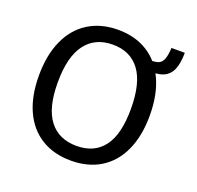

<svg xmlns="http://www.w3.org/2000/svg" viewBox="-130 -877 1050 1025"><g transform="rotate(20 395.0 -364.5)"><path d="M585.6 -583.9V-638.5H596.1Q625.2 -638.8 640.4 -646.6Q655.6 -654.4 663.8 -675.6Q671.9 -696.8 674.2 -739.1H750Q749.6 -677.6 733.7 -641.6Q717.7 -605.6 681.9 -591.5Q646.1 -577.3 585.6 -583.9ZM59.4 -358.8Q59.4 -476.1 97.8 -560.4Q136.2 -644.8 207.5 -688.9Q278.7 -733 375.4 -733Q471.2 -733 542 -689Q612.7 -645.1 650.7 -561Q688.8 -477 688.8 -360Q688.8 -244 650.8 -160.7Q612.9 -77.4 542.2 -33.7Q471.5 10 374.8 10Q277.3 10 206.3 -33.5Q135.4 -76.9 97.4 -159.9Q59.4 -242.9 59.4 -358.8ZM582.1 -358.9Q582.1 -505.4 528.6 -577.2Q475 -648.9 375.4 -648.9Q274.9 -648.9 220.7 -576.9Q166.4 -504.9 166.4 -358.9Q166.4 -214.8 220.7 -144.4Q274.9 -74.1 376 -74.1Q476.4 -74.1 529.3 -144.1Q582.1 -214.1 582.1 -358.9Z"/></g></svg>

Font: Public Sans VF
Style: Regular
Weight: 400
Designer: Pablo Impallari, Rodrigo Fuenzalida (Modified by Dan O. Williams and USWDS)
Version: Version 1.003